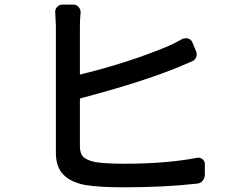

<svg xmlns="http://www.w3.org/2000/svg" viewBox="-20 -797 1040 827"><path d="M328.1 -374Q324.2 -373 324.2 -368.2V-168Q324.2 -134.8 339.4 -120.6Q354.5 -106.4 391.6 -98.6Q435.5 -91.8 516.6 -91.8Q697.3 -91.8 828.1 -117.2Q840.8 -120.1 851.6 -111.8Q862.3 -103.5 862.3 -90.8V-44.9Q862.3 -29.3 852.5 -18.1Q842.8 -6.8 827.1 -5.9Q688.5 9.8 510.7 9.8Q408.2 9.8 347.7 0Q285.2 -11.7 252.9 -44.9Q220.7 -78.1 220.7 -138.7V-685.5L217.8 -746.1Q217.8 -757.8 225.6 -766.6Q235.4 -777.3 249 -777.3H295.9Q309.6 -777.3 318.8 -766.6Q328.1 -755.9 327.1 -742.2Q324.2 -710.9 324.2 -685.5V-480.5Q324.2 -475.6 328.1 -476.6Q533.2 -527.3 698.2 -595.7Q736.3 -612.3 764.6 -628.9Q777.3 -634.8 790.5 -630.9Q803.7 -627 808.6 -614.3L824.2 -577.1Q830.1 -563.5 824.7 -550.3Q819.3 -537.1 805.7 -532.2Q745.1 -505.9 734.4 -502Q574.2 -438.5 328.1 -374Z"/></svg>

Font: Gen Jyuu GothicL Medium
Style: Regular
Weight: 500
Designer: [Source Han Sans]
Ryoko NISHIZUKA  (kana & ideographs); Paul D. Hunt (Latin, Greek & Cyrillic); Wenlong ZHANG  (bopomofo
Version: Version 1.002.20150607